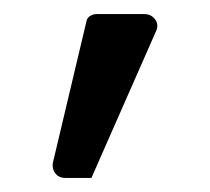

<svg xmlns="http://www.w3.org/2000/svg" viewBox="-20 -715 298 273"><path d="M56 -487 103 -685Q104 -690 108.5 -692.5Q113 -695 117 -695H185Q195 -695 200.5 -687.5Q206 -680 202 -671L110 -462H73Q63 -462 58 -469.5Q53 -477 56 -487Z"/></svg>

Font: Miriam Libre
Style: Regular
Weight: 400
Version: Version 1.000